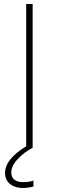

<svg xmlns="http://www.w3.org/2000/svg" viewBox="-20 -733 292 953"><path d="M110 0Q110 -61 110 -117Q110 -173 110 -238V-475Q110 -540.5 110 -596.5Q110 -652.5 110 -713H142Q142 -652.5 142 -596.5Q142 -540.5 142 -475V-238Q142 -173 142 -117Q142 -61 142 0ZM94 200Q67.5 200 47.5 191Q27.5 182 16.2 165.5Q5 149 5 126Q5 103.5 16.2 81.2Q27.5 59 51.8 36.2Q76 13.5 115 -10V-19H131L142 0Q99.5 23 67.8 56.8Q36 90.5 36 123Q36 147.5 52 159.2Q68 171 94 171Q112 171 125.2 168.5Q138.5 166 146 163V193Q135 196 121 198Q107 200 94 200Z"/></svg>

Font: Commissioner Thin
Style: Regular
Weight: 100
Designer: Kostas Bartsokas
Foundry: Kostas Bartsokas
Version: Version 1.001;gftools[0.9.23]